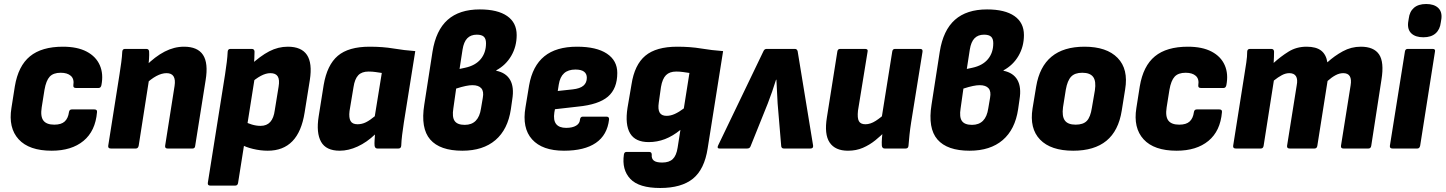

<svg xmlns="http://www.w3.org/2000/svg" viewBox="-20 -741 7213 958"><path d="M238 11Q125 11 73 -46Q21 -103 37 -202L54 -310Q71 -412 129.5 -460Q188 -508 294 -508Q366 -508 412.5 -483.5Q459 -459 478 -415.5Q497 -372 486 -316Q483 -302 472 -302H359Q344 -302 346 -316Q351 -347 333.5 -362.5Q316 -378 283 -378Q246 -378 228 -358.5Q210 -339 202 -293L188 -205Q181 -160 196.5 -139.5Q212 -119 251 -119Q286 -119 303 -135Q320 -151 324 -181Q326 -195 338 -195H451Q466 -195 464 -181Q456 -87 396.5 -38Q337 11 238 11Z M816 0Q802 0 804 -14L851 -312Q861 -376 811 -376Q787 -376 760 -361.5Q733 -347 704 -319L705 -410Q754 -459 801.5 -483.5Q849 -508 898 -508Q966 -508 993 -467Q1020 -426 1006 -341L954 -14Q953 0 941 0ZM533 0Q518 0 520 -14L576 -368Q581 -400 585 -429.5Q589 -459 590 -483Q591 -497 604 -497H710Q723 -497 724 -484Q725 -468 723.5 -446.5Q722 -425 720 -405L725 -353L672 -14Q669 0 658 0Z M1316 11Q1280 11 1242.5 2Q1205 -7 1182 -21L1198 -136Q1215 -126 1237 -119.5Q1259 -113 1280 -113Q1311 -113 1328.5 -132.5Q1346 -152 1351 -191L1370 -308Q1376 -343 1366 -359.5Q1356 -376 1329 -376Q1307 -376 1281.5 -362.5Q1256 -349 1225 -321L1226 -413Q1279 -462 1323.5 -485Q1368 -508 1416 -508Q1484 -508 1511.5 -467Q1539 -426 1526 -342L1500 -180Q1485 -84 1439 -36.5Q1393 11 1316 11ZM1029 185Q1015 185 1017 171L1103 -370Q1108 -403 1111.5 -431Q1115 -459 1116 -483Q1117 -497 1130 -497H1236Q1249 -497 1250 -484Q1250 -469 1249 -448.5Q1248 -428 1246 -410L1251 -353L1168 171Q1166 185 1154 185Z M1675 11Q1607 11 1582 -33.5Q1557 -78 1570 -160L1595 -317Q1612 -417 1665.5 -462.5Q1719 -508 1824 -508Q1890 -508 1943.5 -499Q1997 -490 2052 -486L1995 -129Q1990 -96 1986.5 -68Q1983 -40 1982 -14Q1981 0 1968 0H1863Q1851 0 1849 -14Q1848 -26 1849 -40.5Q1850 -55 1851 -70Q1810 -31 1764.5 -10Q1719 11 1675 11ZM1764 -121Q1786 -121 1806 -131Q1826 -141 1850 -161L1885 -377Q1871 -379 1854.5 -381.5Q1838 -384 1819 -384Q1785 -384 1767.5 -365.5Q1750 -347 1744 -307L1724 -187Q1720 -154 1729 -137.5Q1738 -121 1764 -121Z M2287 11Q2175 11 2126.5 -45Q2078 -101 2097 -219L2138 -483Q2155 -590 2213.5 -642Q2272 -694 2374 -694Q2463 -694 2510.5 -661Q2558 -628 2558 -566Q2558 -509 2531 -462.5Q2504 -416 2456 -390V-388Q2505 -378 2525.5 -342Q2546 -306 2536 -245L2529 -196Q2514 -95 2452 -42Q2390 11 2287 11ZM2299 -118Q2368 -118 2380 -200L2389 -253Q2395 -285 2381.5 -300.5Q2368 -316 2337 -316Q2323 -316 2303.5 -312Q2284 -308 2256 -299L2242 -200Q2235 -157 2248.5 -137.5Q2262 -118 2299 -118ZM2273 -397 2301 -403Q2352 -414 2378.5 -446Q2405 -478 2405 -525Q2405 -548 2394 -558Q2383 -568 2359 -568Q2329 -568 2311.5 -550Q2294 -532 2288 -494Z M2794 11Q2686 11 2635 -45.5Q2584 -102 2602 -206L2620 -315Q2637 -412 2696 -460Q2755 -508 2859 -508Q2956 -508 3008 -473.5Q3060 -439 3060 -377Q3060 -299 3013.5 -259Q2967 -219 2863 -209L2749 -196L2746 -180Q2740 -141 2755 -122Q2770 -103 2805 -103Q2836 -103 2854.5 -114Q2873 -125 2874 -145Q2876 -159 2888 -159H3006Q3020 -159 3019 -145Q3010 -67 2953 -28Q2896 11 2794 11ZM2763 -287 2837 -295Q2874 -299 2891 -313.5Q2908 -328 2908 -353Q2908 -373 2894 -383.5Q2880 -394 2851 -394Q2815 -394 2794.5 -375.5Q2774 -357 2768 -319Z M3359 -508Q3425 -508 3478.5 -499Q3532 -490 3588 -486L3511 -1Q3495 104 3437.5 150.5Q3380 197 3274 197Q3168 197 3125 151.5Q3082 106 3093 30Q3095 17 3106 17H3219Q3232 17 3232 31Q3230 50 3242 60Q3254 70 3284 70Q3319 70 3337 52.5Q3355 35 3361 -4L3375 -93Q3337 -62 3298 -47Q3259 -32 3217 -32Q3150 -32 3124 -75.5Q3098 -119 3111 -203L3131 -320Q3146 -418 3200 -463Q3254 -508 3359 -508ZM3306 -163Q3326 -163 3347 -172.5Q3368 -182 3392 -200L3420 -377Q3406 -379 3389 -381.5Q3372 -384 3354 -384Q3321 -384 3303 -366Q3285 -348 3278 -307L3267 -229Q3262 -195 3271.5 -179Q3281 -163 3306 -163Z M3570 0Q3556 0 3563 -15L3789 -485Q3794 -497 3805 -497H3946Q3957 -497 3960 -485L4037 -15Q4039 0 4024 0H3891Q3880 0 3878 -11L3860 -225Q3859 -255 3857 -283Q3855 -311 3854 -343H3852Q3842 -311 3832.5 -283.5Q3823 -256 3811 -225L3725 -11Q3721 0 3708 0Z M4211 11Q4147 11 4119.5 -30Q4092 -71 4106 -156L4158 -484Q4160 -497 4172 -497H4296Q4312 -497 4309 -484L4261 -189Q4257 -152 4265.5 -136.5Q4274 -121 4298 -121Q4323 -121 4349.5 -138Q4376 -155 4402 -180L4400 -89Q4376 -64 4347.5 -41Q4319 -18 4285.5 -3.5Q4252 11 4211 11ZM4394 0Q4382 0 4380 -14Q4379 -31 4380.5 -50.5Q4382 -70 4384 -90L4378 -146L4432 -484Q4434 -497 4446 -497H4571Q4585 -497 4583 -483L4526 -129Q4521 -97 4518 -68.5Q4515 -40 4513 -14Q4512 0 4499 0Z M4818 11Q4706 11 4657.5 -45Q4609 -101 4628 -219L4669 -483Q4686 -590 4744.5 -642Q4803 -694 4905 -694Q4994 -694 5041.5 -661Q5089 -628 5089 -566Q5089 -509 5062 -462.5Q5035 -416 4987 -390V-388Q5036 -378 5056.5 -342Q5077 -306 5067 -245L5060 -196Q5045 -95 4983 -42Q4921 11 4818 11ZM4830 -118Q4899 -118 4911 -200L4920 -253Q4926 -285 4912.5 -300.5Q4899 -316 4868 -316Q4854 -316 4834.5 -312Q4815 -308 4787 -299L4773 -200Q4766 -157 4779.5 -137.5Q4793 -118 4830 -118ZM4804 -397 4832 -403Q4883 -414 4909.5 -446Q4936 -478 4936 -525Q4936 -548 4925 -558Q4914 -568 4890 -568Q4860 -568 4842.5 -550Q4825 -532 4819 -494Z M5335 11Q5223 11 5169.5 -44.5Q5116 -100 5132 -200L5150 -309Q5183 -508 5391 -508Q5502 -508 5556.5 -452Q5611 -396 5594 -295L5577 -189Q5561 -88 5500.5 -38.5Q5440 11 5335 11ZM5347 -119Q5385 -119 5403 -138Q5421 -157 5428 -203L5443 -290Q5450 -336 5434.5 -357Q5419 -378 5380 -378Q5343 -378 5324.5 -358.5Q5306 -339 5298 -294L5284 -206Q5278 -161 5293 -140Q5308 -119 5347 -119Z M5851 11Q5738 11 5686 -46Q5634 -103 5650 -202L5667 -310Q5684 -412 5742.5 -460Q5801 -508 5907 -508Q5979 -508 6025.5 -483.5Q6072 -459 6091 -415.5Q6110 -372 6099 -316Q6096 -302 6085 -302H5972Q5957 -302 5959 -316Q5964 -347 5946.5 -362.5Q5929 -378 5896 -378Q5859 -378 5841 -358.5Q5823 -339 5815 -293L5801 -205Q5794 -160 5809.5 -139.5Q5825 -119 5864 -119Q5899 -119 5916 -135Q5933 -151 5937 -181Q5939 -195 5951 -195H6064Q6079 -195 6077 -181Q6069 -87 6009.5 -38Q5950 11 5851 11Z M6146 0Q6131 0 6133 -14L6189 -368Q6194 -400 6198.5 -429Q6203 -458 6203 -484Q6204 -497 6217 -497H6323Q6336 -497 6337 -484Q6337 -471 6336.5 -457Q6336 -443 6335 -427Q6370 -459 6409.5 -483.5Q6449 -508 6499 -508Q6547 -508 6572 -488.5Q6597 -469 6603 -430Q6638 -462 6680 -485Q6722 -508 6770 -508Q6835 -508 6861 -469.5Q6887 -431 6873 -344L6822 -14Q6820 0 6808 0H6683Q6669 0 6671 -14L6719 -315Q6724 -345 6715 -360.5Q6706 -376 6682 -376Q6663 -376 6643.5 -365.5Q6624 -355 6604 -337L6553 -14Q6551 0 6539 0H6415Q6400 0 6402 -14L6450 -315Q6456 -345 6446.5 -360.5Q6437 -376 6413 -376Q6395 -376 6376 -366Q6357 -356 6336 -339L6285 -14Q6283 0 6271 0Z M6928 0Q6913 0 6915 -14L6990 -484Q6992 -497 7004 -497H7128Q7143 -497 7140 -484L7066 -14Q7063 0 7052 0ZM7082 -555Q7043 -555 7022.5 -574Q7002 -593 7006 -629L7009 -648Q7013 -683 7035 -702Q7057 -721 7096 -721Q7135 -721 7155.5 -702Q7176 -683 7172 -648L7169 -629Q7165 -594 7143 -574.5Q7121 -555 7082 -555Z"/></svg>

Font: Sofia Sans Semi Condensed Black
Style: Italic
Weight: 900
Italic angle: -9°
Version: Version 4.100